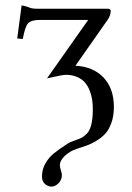

<svg xmlns="http://www.w3.org/2000/svg" viewBox="-20 -461 489 712"><path d="M259.8 -217.3Q325.2 -213.9 363.8 -173.6Q402.3 -133.3 402.3 -64Q402.3 -30.8 392.8 -4.6Q383.3 21.5 369.1 36.1Q355 50.8 335.7 62.3Q316.4 73.7 299.8 79.1Q283.2 84.5 265.9 90.6Q248.5 96.7 240.7 101.6Q202.1 126.5 202.1 151.4Q202.1 159.2 205.8 170.9Q209.5 182.6 209.5 187.5Q209.5 206.1 197 218.5Q184.6 231 171.9 231Q157.7 231 146.7 221.2Q135.7 211.4 135.7 193.8Q135.7 167 148.4 145Q161.1 123 179.2 108.2Q197.3 93.3 230.5 71.8Q239.3 65.9 254.9 60.8Q270.5 55.7 281 50.5Q291.5 45.4 302.2 34.4Q313 23.4 318.6 1Q324.2 -21.5 324.2 -56.2Q324.2 -73.7 322 -89.6Q319.8 -105.5 313.2 -123.3Q306.6 -141.1 295.9 -154.1Q285.2 -167 266.6 -175.3Q248 -183.6 223.6 -183.6Q212.4 -183.6 154.3 -170.4L307.1 -387.2H129.4Q96.2 -387.2 84.5 -375Q72.8 -362.8 64.5 -316.4L43.9 -318.4L60.1 -440.9Q76.2 -438.5 87.4 -433.6Q98.6 -428.7 114.7 -428.7H377Q390.6 -428.7 390.6 -420.9Q390.6 -403.8 378.9 -387.2Z"/></svg>

Font: Libertinage
Style: l
Weight: 400
Designer: OSP
Foundry: OSP
Version: Version 1.0; 2008; OFL relea